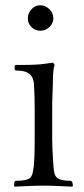

<svg xmlns="http://www.w3.org/2000/svg" viewBox="-20 -700 317 724"><path d="M254.9 0 252.9 3.9Q176.8 0 150.9 0H137.2Q110.4 0 34.2 3.9L33.2 0L34.2 -14.2L38.1 -18.1Q80.6 -18.1 92.8 -28.8Q99.6 -35.2 102.5 -45.7Q105.5 -56.2 107.9 -78.1Q110.8 -111.3 110.8 -163.1V-286.1Q110.8 -345.7 107.9 -386.2Q105 -407.2 95.2 -417Q81.1 -434.1 39.1 -434.1L35.2 -438V-452.1L39.1 -455.1H57.1Q120.1 -455.1 145 -459L180.2 -463.9L186 -455.1Q179.2 -439.5 179.2 -379.9Q179.2 -373.5 178 -347.2Q176.8 -320.8 176.8 -287.1V-174.8Q176.8 -140.6 181.2 -78.1Q182.6 -56.6 185.5 -45.9Q188.5 -35.2 195.8 -28.8Q209.5 -18.1 248 -18.1L252.9 -13.2ZM131.8 -680.2Q151.4 -680.2 166.3 -665.3Q181.2 -650.4 181.2 -630.9Q181.2 -611.8 166.3 -597.9Q151.4 -584 131.8 -584Q112.3 -584 98.6 -597.7Q85 -611.3 85 -630.9Q85 -650.4 98.9 -665.3Q112.8 -680.2 131.8 -680.2Z"/></svg>

Font: Quattrocento Roman
Style: Regular
Weight: 400
Designer: Pablo Impallari
Foundry: Pablo Impallari. www.impallari.com Igino Marini. www.ikern.com
Version: Version 1.000